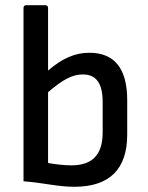

<svg xmlns="http://www.w3.org/2000/svg" viewBox="-20 -703 567 735"><path d="M265 12C401 12 467 -57 467 -188V-320C467 -442 417 -501 322 -501C267 -501 219 -480 164 -433V-673C164 -679 160 -683 154 -683H80C74 -683 70 -679 70 -673V-9C150 -3 199 12 265 12ZM164 -79V-350C222 -400 258 -418 297 -418C348 -418 373 -385 373 -312V-196C373 -112 335 -70 253 -70C227 -70 192 -74 164 -79Z"/></svg>

Font: Sofia Sans Cond SemiBold
Style: Regular
Weight: 600
Width: 3
Designer: Botio Nikoltchev, Ani Petrova
Foundry: lettersoup
Version: Version 4.100